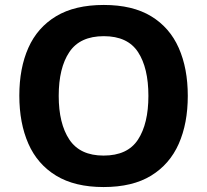

<svg xmlns="http://www.w3.org/2000/svg" viewBox="-20 -745 836 775"><path d="M738 -358Q738 -247 701.5 -164.5Q665 -82 590 -36Q515 10 398 10Q282 10 206.5 -36Q131 -82 94.5 -165Q58 -248 58 -359Q58 -470 94.5 -552Q131 -634 206.5 -679.5Q282 -725 399 -725Q515 -725 590 -679.5Q665 -634 701.5 -551.5Q738 -469 738 -358ZM217 -358Q217 -246 260 -181.5Q303 -117 398 -117Q495 -117 537 -181.5Q579 -246 579 -358Q579 -471 537 -535Q495 -599 399 -599Q303 -599 260 -535Q217 -471 217 -358Z"/></svg>

Font: Noto Sans Lisu
Style: Regular
Weight: 400
Designer: Monotype Design Team. David Williams.
Foundry: Monotype Imaging Inc.
Version: Version 2.102